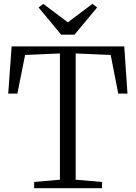

<svg xmlns="http://www.w3.org/2000/svg" viewBox="-20 -986 710 1006"><path d="M294 -44.5V-706L111.5 -698L71 -495.5H23L41 -743H631L648 -495.5H599.5L560 -698L376.5 -706V-44.5L514.5 -32.5V0H159V-32.5ZM300.5 -804.5 182 -947 207 -965.5 335.5 -869 464 -965.5 489 -947 370.5 -804.5Z"/></svg>

Font: Merriweather 72pt Light
Style: Regular
Weight: 300
Version: Version 2.100